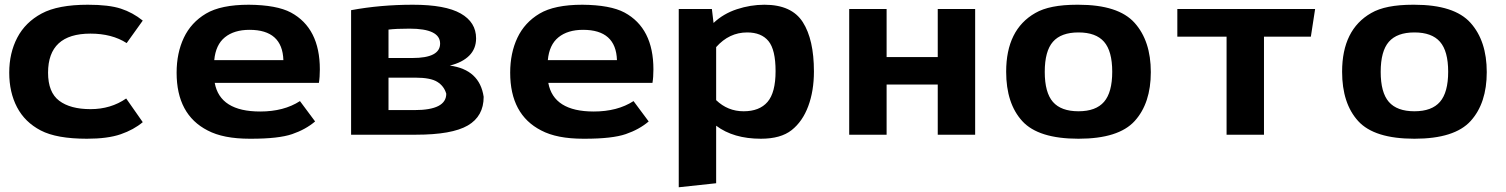

<svg xmlns="http://www.w3.org/2000/svg" viewBox="-20 -569 6362 811"><path d="M351 -549Q440 -549 490.5 -532.5Q541 -516 583 -482L515 -387Q453 -427 362 -427Q183 -427 183 -262Q183 -179 230 -143.5Q277 -108 362.5 -108Q448 -108 513 -153L583 -53Q545 -21 490 -2Q435 17 347 17Q219 17 152 -18Q85 -53 52 -116Q19 -179 19 -262Q19 -345 53 -410Q87 -475 156 -512Q225 -549 351 -549Z M1031 -549Q1149 -548 1209 -516Q1331 -450 1331 -276Q1331 -243 1327 -219H887Q909 -98 1079 -98Q1179 -98 1247 -142L1311 -56Q1271 -22 1214 -2.5Q1157 17 1041 17Q1038 17 1035 17Q923 17 857 -18Q726 -85 726 -262Q726 -345 756.5 -409.5Q787 -474 850 -511.5Q913 -549 1031 -549ZM885 -315H1177Q1173 -443 1034 -443Q969 -443 930 -411.5Q891 -380 885 -315Z M1463 0V-526Q1587 -549 1724 -549Q1861 -549 1926 -512Q1991 -475 1991 -407Q1991 -363 1962 -334Q1933 -305 1880 -292Q2006 -275 2023 -160Q2023 -78 1956 -39Q1889 0 1737 0ZM1621 -104H1731Q1865 -104 1865 -173Q1856 -205 1827.5 -223Q1799 -241 1735 -241H1621ZM1621 -324H1722Q1839 -324 1839 -385Q1839 -448 1710 -448Q1653 -448 1621 -444Z M2440 -549Q2558 -548 2618 -516Q2740 -450 2740 -276Q2740 -243 2736 -219H2296Q2318 -98 2488 -98Q2588 -98 2656 -142L2720 -56Q2680 -22 2623 -2.5Q2566 17 2450 17Q2447 17 2444 17Q2332 17 2266 -18Q2135 -85 2135 -262Q2135 -345 2165.5 -409.5Q2196 -474 2259 -511.5Q2322 -549 2440 -549ZM2294 -315H2586Q2582 -443 2443 -443Q2378 -443 2339 -411.5Q2300 -380 2294 -315Z M2847 222V-531H2987L2994 -472Q3035 -511 3092.5 -530Q3150 -549 3209 -549Q3324 -549 3371 -475.5Q3418 -402 3418 -267Q3418 -185 3394 -120.5Q3370 -56 3324 -19.5Q3278 17 3194 17Q3078 17 3005 -38V205ZM3005 -146Q3054 -99 3121 -99Q3188 -99 3222 -138.5Q3256 -178 3256 -268.5Q3256 -359 3226 -395.5Q3196 -432 3136 -432Q3060 -432 3005 -370Z M3567 0V-531H3725V-328H3941V-531H4099V0H3941V-212H3725V0Z M4230 -266Q4230 -444 4353 -514Q4413 -549 4529 -549Q4532 -549 4535 -549Q4704 -549 4772.5 -472.5Q4841 -396 4841 -264.5Q4841 -133 4773 -58Q4705 17 4535.5 17Q4366 17 4298 -57.5Q4230 -132 4230 -266ZM4427.5 -392.5Q4393 -353 4393 -265.5Q4393 -178 4427.5 -138.5Q4462 -99 4535.5 -99Q4609 -99 4643.5 -139Q4678 -179 4678 -266Q4678 -353 4643.5 -392.5Q4609 -432 4535.5 -432Q4462 -432 4427.5 -392.5Z M4953 -414V-531H5535L5517 -414H5319V0H5161V-414Z M5649 -266Q5649 -444 5772 -514Q5832 -549 5948 -549Q5951 -549 5954 -549Q6123 -549 6191.5 -472.5Q6260 -396 6260 -264.5Q6260 -133 6192 -58Q6124 17 5954.5 17Q5785 17 5717 -57.5Q5649 -132 5649 -266ZM5846.5 -392.5Q5812 -353 5812 -265.5Q5812 -178 5846.5 -138.5Q5881 -99 5954.5 -99Q6028 -99 6062.5 -139Q6097 -179 6097 -266Q6097 -353 6062.5 -392.5Q6028 -432 5954.5 -432Q5881 -432 5846.5 -392.5Z"/></svg>

Font: Fix15 Mono
Style: Bold
Weight: 700
Designer: Carrois Corporate & Edenspiekermann AG
Foundry: Carrois Corporate GbR & Edenspiekermann AG
Version: Version 3.206